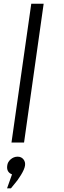

<svg xmlns="http://www.w3.org/2000/svg" viewBox="-20 -770 346 1037"><path d="M42 0 148.9 -750H215.8L109.9 0ZM44.9 171.9Q14.2 159.7 19 125Q21 105 37.6 90.6Q54.2 76.2 75.2 76.2Q95.2 76.2 106.7 90.6Q118.2 105 115 125Q111.8 145 93 175.5Q74.2 206.1 56.2 226.1L39.1 247.1H18.1Z"/></svg>

Font: Oakes Grotesk
Style: Light Italic
Weight: 300
Designer: Samuel Oakes
Foundry: Samuel Oakes
Version: Version 1.0 | wf-rip DC20170320